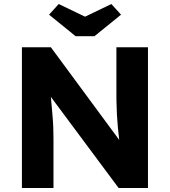

<svg xmlns="http://www.w3.org/2000/svg" viewBox="-20 -935 845 955"><path d="M89 0V-700H233L573 -239Q565 -303 561.5 -366.5Q558 -430 559 -519V-700H716V0H570L233 -453Q238 -398 241 -363Q244 -328 245 -301Q246 -274 246 -242V0ZM356 -755 224 -862 272 -915 403 -852 534 -915 582 -862 450 -755Z"/></svg>

Font: Readex Pro bold
Style: Bold
Weight: 700
Designer: Bonnie Shaver-Troup, Thomas Jockin
Foundry: Lexend
Version: Version 1.200; ttfautohint (v1.8.3)